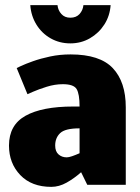

<svg xmlns="http://www.w3.org/2000/svg" viewBox="-20 -720 545 748"><path d="M195 -153Q195 -130 208 -118.5Q221 -107 240 -107Q248 -107 261 -111.5Q274 -116 290 -123V-220Q234 -220 214.5 -201.5Q195 -183 195 -153ZM180 8Q103 8 59 -38Q15 -84 15 -153Q15 -233 79.5 -269Q144 -305 265 -305H290Q290 -354 278.5 -373Q267 -392 225 -392Q194 -392 162 -382Q130 -372 108.5 -362.5Q87 -353 87 -353L45 -455Q45 -455 62 -463Q79 -471 108.5 -481.5Q138 -492 175.5 -500Q213 -508 255 -508Q369 -508 419.5 -454.5Q470 -401 470 -302V0H320L296 -49Q269 -25 239.5 -8.5Q210 8 180 8ZM204 -700Q206 -680 219 -665.5Q232 -651 254 -651Q277 -651 290 -665.5Q303 -680 305 -700H411Q408 -658 386.5 -624.5Q365 -591 330.5 -571Q296 -551 254 -551Q212 -551 177.5 -570.5Q143 -590 122 -624Q101 -658 98 -700Z"/></svg>

Font: Epunda Sans Black
Style: Regular
Weight: 900
Designer: Simon Atzbach
Foundry: typofactur
Version: Version 2.204; ttfautohint (v1.8.4.7-5d5b)